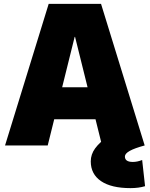

<svg xmlns="http://www.w3.org/2000/svg" viewBox="-20 -750 772 990"><path d="M6 0 231 -730H501L726 0H506L367 -560H365L226 0ZM171 -135V-300H561V-135ZM653 220Q554 220 501 184Q448 148 448 82Q448 46 470.5 15Q493 -16 543 -52L726 0Q674 14 649 28Q624 42 624 57Q624 85 665 85Q688 85 713 75L728 210Q695 220 653 220Z"/></svg>

Font: M PLUS 2 Black
Style: Regular
Weight: 900
Designer: Coji Morishita
Foundry: UNDERFOREST DESIGN
Version: Version 1.001